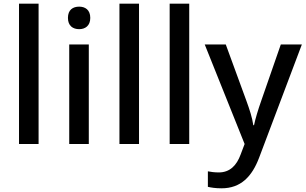

<svg xmlns="http://www.w3.org/2000/svg" viewBox="-20 -846 1655 1040"><path d="M189 -66V-826H83V-66Z M409 -810C375 -810 348 -793 348 -749C348 -706 375 -688 409 -688C441 -688 469 -706 469 -749C469 -793 441 -810 409 -810ZM461 -605H355V-66H461Z M733 -66V-826H627V-66Z M1005 -66V-826H899V-66Z M1089 -605 1305 -66 1283 -8C1262 49 1226 88 1165 88C1142 88 1120 85 1106 82V166C1123 170 1147 174 1180 174C1284 174 1345 111 1384 7L1615 -605H1501L1395 -300C1378 -252 1363 -202 1356 -168H1352C1346 -210 1332 -252 1315 -299L1203 -605Z"/></svg>

Font: Noto Sans Malayalam UI Medium
Style: Regular
Weight: 500
Designer: Jelle Bosma - Monotype Design Team
Foundry: Monotype Imaging Inc.
Version: Version 2.104